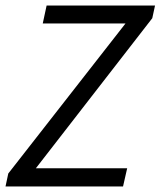

<svg xmlns="http://www.w3.org/2000/svg" viewBox="-21 -676 582 696"><path d="M9 -47 434 -591H134L148 -656H541L531 -610L109 -66H440L425 0H-1Z"/></svg>

Font: mr_Source Sans Pro
Style: Italic
Weight: 400
Italic angle: -11°
Designer: Paul D. Hunt
Foundry: Adobe Systems Incorporated
Version: Version 1.036;July 10, 2024;FontCreator 11.5.0.2430 64-bit